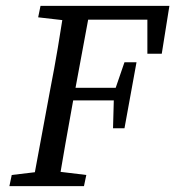

<svg xmlns="http://www.w3.org/2000/svg" viewBox="-20 -634 597 654"><path d="M12 0 20 -38 138 -52H158L274 -38L266 0ZM90 0 151 -329Q165 -400 177 -471.5Q189 -543 200 -614H289L228 -285Q215 -214 202.5 -142.5Q190 -71 178 0ZM110 -575 118 -614H245L235 -562H223ZM188 -292 196 -335H402L393 -292ZM236 -567 245 -614H557L531 -451H482V-614L517 -567ZM365 -197 368 -307 371 -326 404 -422H445L404 -197Z"/></svg>

Font: Lisu Bosa
Style: Italic
Weight: 400
Italic angle: -19°
Designer: David Morse, Annie Olsen, Victor Gaultney, Frank Grießhammer (Latin)
Foundry: SIL International
Version: Version 2.000